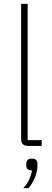

<svg xmlns="http://www.w3.org/2000/svg" viewBox="-20 -760 272 1000"><path d="M129 0Q108 0 99 -9Q90 -18 90 -39V-740H124V-30H197V0ZM147 66Q162 66 168.5 73.5Q175 81 175 93V105Q175 133 161.5 165.5Q148 198 128 220H101Q123 197 133.5 171.5Q144 146 147 128Q130 127 123.5 120.5Q117 114 117 103V93Q117 81 123.5 73.5Q130 66 147 66Z"/></svg>

Font: IBM Plex Sans Condensed ExtraLight
Style: Regular
Weight: 200
Width: 3
Designer: Mike Abbink, Paul van der Laan, Pieter van Rosmalen
Foundry: Bold Monday
Version: Version 1.3